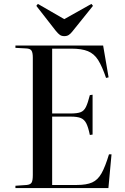

<svg xmlns="http://www.w3.org/2000/svg" viewBox="-20 -963 641 983"><path d="M59 0V-12L117 -16Q136 -18 142 -28.5Q148 -39 148 -67V-668Q148 -693 141.5 -703.5Q135 -714 115 -715L59 -718V-730H508L536 -567L523 -564Q503 -623 482.5 -655.5Q462 -688 430 -701Q398 -714 345 -714H247V-382H342Q375 -382 392.5 -388.5Q410 -395 420 -415.5Q430 -436 440 -476L454 -478V-274L440 -272Q432 -311 422 -331Q412 -351 394 -358.5Q376 -366 342 -366H247V-16H374Q423 -16 452 -29Q481 -42 500 -76Q519 -110 538 -173H551L535 0ZM309 -778Q296 -778 287 -784Q278 -790 265 -806L166 -933L174 -943L309 -865L448 -943L456 -933L349 -800Q341 -790 332 -784Q323 -778 309 -778Z"/></svg>

Font: Display Regular
Style: Regular
Weight: 400
Designer: Latin by Veronika Burian and Jose Scaglione. Greek by Irene Vlachou. Cyrillic by Vera Evstafieva.
Foundry: TypeTogether
Version: Version 3.002